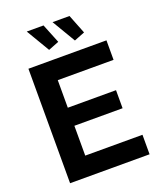

<svg xmlns="http://www.w3.org/2000/svg" viewBox="-164 -1018 930 1119"><g transform="rotate(-20 300.5 -458.5)"><path d="M299 -917H404L451 -798L385 -772ZM139 -917H243L291 -798L225 -772ZM567 -121V0H74V-710H558V-589H212V-418H511V-306H212V-121Z"/></g></svg>

Font: Oxford Sans
Style: Bold
Weight: 700
Designer: Matt McInerney, Pablo Impallari, Rodrigo Fuenzalida
Foundry: Matt McInerney, Pablo Impallari, Rodrigo Fuenzalida
Version: Version 3.000g; ttfautohint (v1.5) -l 8 -r 28 -G 28 -x 14 -D